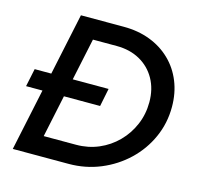

<svg xmlns="http://www.w3.org/2000/svg" viewBox="-103 -808 941 916"><g transform="rotate(15 368.0 -350.0)"><path d="M37.3 0 102 -305.7H21L39.7 -394.7H121.7L186.3 -700H398.7Q469.3 -700 528.2 -677.5Q587 -655 629.8 -613.5Q672.7 -572 695.8 -515Q719 -458 719 -389.7Q719 -309.3 687.3 -238.7Q655.7 -168 599.5 -114.5Q543.3 -61 469.8 -30.5Q396.3 0 313 0ZM164 -97.3H323.7Q383.3 -97.3 434.8 -119.3Q486.3 -141.3 525.5 -180.8Q564.7 -220.3 586.8 -272.3Q609 -324.3 609 -383.7Q609 -448.7 581.2 -498.2Q553.3 -547.7 503.8 -575.2Q454.3 -602.7 389 -602.7H271.7L227.7 -394.7H404.7L386.7 -305.7H208Z"/></g></svg>

Font: Red Hat Display VF
Style: Italic
Weight: 300
Italic angle: -12°
Designer: Pentagram, MCKL
Foundry: Pentagram, MCKL
Version: Version 1.010